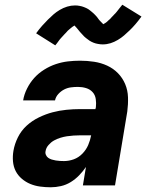

<svg xmlns="http://www.w3.org/2000/svg" viewBox="-20 -785 640 813"><path d="M195 8Q172 8 150 5Q128 2 108.5 -6Q89 -14 72.5 -28Q56 -42 46.5 -60.5Q37 -79 35 -101.5Q33 -124 37 -147Q42 -176 56 -204Q70 -232 93 -253Q116 -274 145 -288Q174 -302 202.5 -309.5Q231 -317 260.5 -320Q290 -323 319 -323H384L386 -331Q388 -348 385.5 -365.5Q383 -383 372 -395Q361 -407 344.5 -412Q328 -417 310 -417Q295 -417 280 -415Q265 -413 251.5 -406Q238 -399 227 -387Q216 -375 213 -360H78Q82 -385 94.5 -410Q107 -435 125 -455Q143 -475 167 -490Q191 -505 216.5 -513.5Q242 -522 267.5 -525Q293 -528 319 -528Q349 -528 378.5 -523.5Q408 -519 434 -507Q460 -495 479.5 -475Q499 -455 510 -429Q521 -403 522 -373Q523 -343 519 -313L467 0H331L344 -78Q331 -59 315 -42.5Q299 -26 279.5 -14Q260 -2 238 3Q216 8 195 8ZM251 -103Q272 -103 292.5 -110.5Q313 -118 329 -134.5Q345 -151 353.5 -171Q362 -191 366 -212H320Q306 -212 291.5 -211Q277 -210 263.5 -208Q250 -206 235.5 -201.5Q221 -197 208.5 -190Q196 -183 185.5 -171Q175 -159 173 -145Q171 -137 174.5 -129Q178 -121 184.5 -116.5Q191 -112 199 -109.5Q207 -107 216 -105.5Q225 -104 234 -103.5Q243 -103 251 -103ZM214 -593 133 -644Q146 -662 158.5 -676Q171 -690 183 -702Q195 -714 206.5 -724Q218 -734 233 -743Q248 -752 264.5 -757Q281 -762 298 -762Q303 -762 308 -761.5Q313 -761 317.5 -760Q322 -759 326.5 -758Q331 -757 335.5 -755Q340 -753 345 -751Q350 -749 353.5 -746.5Q357 -744 361 -741Q365 -738 369 -734.5Q373 -731 376.5 -728Q380 -725 383 -721.5Q386 -718 389 -715Q392 -712 394 -708.5Q396 -705 400 -700.5Q404 -696 407.5 -692.5Q411 -689 414.5 -685.5Q418 -682 417 -681Q417 -680 416 -680H414Q414 -681 418 -683Q422 -685 425 -687Q428 -689 432 -692Q436 -695 437.5 -697Q439 -699 441 -700.5Q443 -702 445.5 -704Q448 -706 449.5 -708.5Q451 -711 453.5 -713Q456 -715 458.5 -718Q461 -721 463.5 -723.5Q466 -726 469 -729Q472 -732 474.5 -735.5Q477 -739 480 -742.5Q483 -746 485.5 -749.5Q488 -753 491.5 -757Q495 -761 498 -765L579 -715Q566 -697 553.5 -682.5Q541 -668 529 -656.5Q517 -645 505.5 -635Q494 -625 479 -616Q464 -607 448 -602Q432 -597 415 -597Q410 -597 405 -597.5Q400 -598 395 -599Q390 -600 385.5 -601Q381 -602 376.5 -604Q372 -606 367.5 -608Q363 -610 359.5 -612.5Q356 -615 352 -618Q348 -621 344 -624Q340 -627 336.5 -630.5Q333 -634 330 -637.5Q327 -641 324 -644Q321 -647 318.5 -650Q316 -653 312 -658Q308 -663 305 -666.5Q302 -670 298.5 -673.5Q295 -677 295 -678Q295 -679 296 -679L298 -678L294 -676Q290 -674 287.5 -672Q285 -670 280.5 -666.5Q276 -663 274.5 -661.5Q273 -660 271 -658.5Q269 -657 267 -655Q265 -653 263 -650.5Q261 -648 258.5 -645.5Q256 -643 253.5 -640.5Q251 -638 248.5 -635Q246 -632 243 -629Q240 -626 237.5 -623Q235 -620 232 -616.5Q229 -613 226.5 -609Q224 -605 221 -601.5Q218 -598 214 -593Z"/></svg>

Font: Iosevka Aile Heavy
Style: Italic
Weight: 900
Italic angle: -9°
Designer: Belleve Invis
Foundry: Belleve Invis
Version: Version 31.1.0; ttfautohint (v1.8.4)